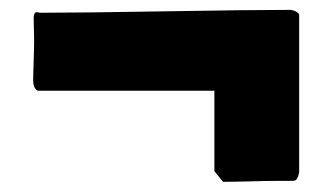

<svg xmlns="http://www.w3.org/2000/svg" viewBox="-20 -472 666 387"><path d="M46.9 -309.6Q46.9 -323.2 47.9 -349.9Q48.8 -376.5 48.8 -390.6Q48.8 -398.4 48.3 -413.1Q47.9 -427.7 47.9 -435.5Q47.9 -445.8 52.7 -447.3Q58.6 -447.3 59.6 -446.3Q146 -446.3 314.2 -449.2Q482.4 -452.1 565.4 -452.1Q577.1 -450.7 583 -443.4V-125Q581.5 -118.2 581.1 -116.7Q580.6 -115.2 578.6 -111.8Q576.7 -108.4 573.5 -107.9Q570.3 -107.4 564.5 -107.4H535.2Q517.6 -107.4 482.7 -106.4Q447.8 -105.5 429.7 -105.5L412.1 -127V-289.1H56.6Q46.9 -293.5 46.9 -309.6Z"/></svg>

Font: Bowlby One SC
Style: Regular
Weight: 400
Width: 1
Version: Version 1.2